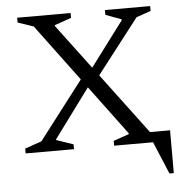

<svg xmlns="http://www.w3.org/2000/svg" viewBox="-51 -608 742 791"><g transform="rotate(-5 320.5 -213.0)"><path d="M35 0V-20L104 -44L288 -284L114 -518L49 -540V-560H270V-540L201 -516V-512L339 -328L477 -512V-516L412 -540V-560H599V-540L539 -519L365 -294L553 -43H636V134H618L562 0H401V-20L465 -42V-46L314 -249L165 -47V-44L235 -20V0Z"/></g></svg>

Font: Spectral SC Light
Style: Regular
Weight: 300
Designer: Jean-Baptiste Levee
Foundry: Production Type
Version: Version 2.001